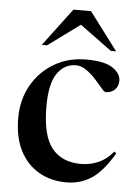

<svg xmlns="http://www.w3.org/2000/svg" viewBox="-53 -773 590 826"><g transform="rotate(5 242.0 -360.5)"><path d="M304.5 -523Q384 -523 419 -499Q454 -475 454 -445Q454 -420 438.5 -405.2Q423 -390.5 399 -390.5Q393.5 -390.5 380.5 -406.2Q367.5 -422 348.8 -442.5Q330 -463 308 -478.8Q286 -494.5 262 -494.5Q213 -494.5 182 -450.5Q151 -406.5 151 -307.5Q151 -182 194.2 -127.8Q237.5 -73.5 320 -73.5Q360.5 -73.5 396 -89.2Q431.5 -105 459 -139L468 -132Q421 -52 373 -20.5Q325 11 264 11Q197.5 11 145.8 -18.8Q94 -48.5 64.2 -106Q34.5 -163.5 34.5 -247Q34.5 -326.5 70 -389Q105.5 -451.5 166.5 -487.2Q227.5 -523 304.5 -523ZM108 -569 230.5 -732H306.5L429 -569H406.5L268.5 -670L130.5 -569Z"/></g></svg>

Font: Newsreader Display Medium
Style: Regular
Weight: 500
Designer: Hugues Gentile
Foundry: Production Type
Version: Version 1.001